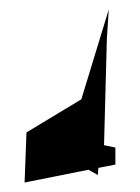

<svg xmlns="http://www.w3.org/2000/svg" viewBox="-20 -620 297 406"><path d="M32 -234 167 -261 187 -250 188 -265 224 -272V-308L200 -313L206 -539L210 -600L152 -410L36 -340Z"/></svg>

Font: Corrode
Style: Regular
Weight: 400
Designer: Mew Too
Version: Version 0.532